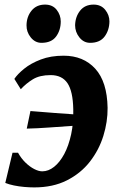

<svg xmlns="http://www.w3.org/2000/svg" viewBox="-20 -806 522 836"><path d="M257 -563.5Q343 -563.5 394.8 -506.8Q446.5 -450 448.5 -336.5Q449 -275.5 430 -214.2Q411 -153 371.5 -102.2Q332 -51.5 271.5 -20.8Q211 10 129 10Q109 10 85.8 8Q62.5 6 40.8 1.5Q19 -3 3 -9.5L34.5 -141H58.5Q72 -116.5 90.8 -98.2Q109.5 -80 129 -70Q148.5 -60 164 -60Q191 -60 215.8 -79.8Q240.5 -99.5 259.8 -135.5Q279 -171.5 289.8 -221.2Q300.5 -271 299 -330.5Q297.5 -408.5 273.8 -443.8Q250 -479 200.5 -479Q153 -479 123.2 -460.8Q93.5 -442.5 70.5 -417.5L42.5 -462.5Q56.5 -483.5 85.5 -507Q114.5 -530.5 157.8 -547Q201 -563.5 257 -563.5ZM96.5 -246 112.5 -322.5Q166.5 -318 217 -314.2Q267.5 -310.5 324 -306.5L311 -259Q244.5 -254.5 193.5 -250.8Q142.5 -247 96.5 -246ZM160.5 -619.5Q133 -619.5 114 -643Q95 -666.5 95.5 -696Q96 -733.5 117.5 -759.8Q139 -786 176 -786Q209 -786 226.8 -763.2Q244.5 -740.5 244.5 -712.5Q244.5 -674.5 224.2 -647Q204 -619.5 160.5 -619.5ZM372.5 -619.5Q344.5 -619.5 325.8 -643Q307 -666.5 307 -696Q308 -733.5 329 -759.8Q350 -786 387.5 -786Q420 -786 438.2 -763.2Q456.5 -740.5 456.5 -712.5Q456 -674.5 435.5 -647Q415 -619.5 372.5 -619.5Z"/></svg>

Font: Merriweather 28pt ExtraBold
Style: Italic
Weight: 800
Italic angle: -7.8°
Version: Version 2.101